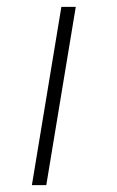

<svg xmlns="http://www.w3.org/2000/svg" viewBox="-20 -540 340 560"><path d="M73 0 159 -520H201L115 0Z"/></svg>

Font: Iosevka Aile XLt Obl
Style: Regular
Weight: 200
Italic angle: -9°
Designer: Belleve Invis
Foundry: Belleve Invis
Version: Version 31.1.0; ttfautohint (v1.8.4)